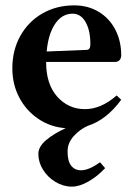

<svg xmlns="http://www.w3.org/2000/svg" viewBox="-20 -471 498 716"><path d="M415 -115 432 -99Q377 -24 308 -2Q278 11 255 36.5Q232 62 232 94Q232 130 245.5 147Q259 164 282 164Q312 164 353 134L372 156Q343 187 309.5 206Q276 225 248 225Q216 225 187 207.5Q158 190 140.5 162Q123 134 123 103Q123 76 152 51.5Q181 27 225 7Q168 3 122.5 -28Q77 -59 51.5 -108Q26 -157 26 -216Q26 -284 56 -337.5Q86 -391 138.5 -421Q191 -451 257 -451Q308 -451 348 -427Q388 -403 410 -360.5Q432 -318 432 -265Q432 -254 426 -247Q420 -240 409 -240H152V-239Q152 -157 193.5 -110.5Q235 -64 297 -64Q357 -64 415 -115ZM154 -279 303 -285Q317 -285 317 -306Q317 -358 299 -389Q281 -420 251 -420Q211 -420 185.5 -382Q160 -344 154 -279Z"/></svg>

Font: Ibarra Real Nova
Style: Bold
Weight: 700
Designer: Jose Maria Ribagorda & Octavio Pardo
Foundry: Jose Maria Ribagorda
Version: Version 1.014